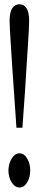

<svg xmlns="http://www.w3.org/2000/svg" viewBox="-20 -853 176 878"><path d="M69.3 4.4Q48.3 4.4 33.4 -19Q18.6 -42.5 18.6 -73.2Q18.6 -104 33.4 -127.9Q48.3 -151.9 69.3 -151.9Q90.3 -151.9 104.2 -128.4Q118.2 -105 118.2 -73.2Q118.2 -42.5 104.2 -19Q90.3 4.4 69.3 4.4ZM69.3 -833.5Q89.4 -833.5 101.3 -815.4Q113.3 -797.4 113.3 -757.3Q113.3 -740.7 111.6 -711.2Q109.9 -681.6 107.4 -640.9Q105 -600.1 101.3 -547.9Q97.7 -495.6 94.2 -433.1L82.5 -269H55.2L43.9 -433.1Q39.1 -495.6 35.9 -547.9Q32.7 -600.1 30 -640.9Q27.3 -681.6 25.6 -711.2Q23.9 -740.7 23.9 -757.3Q23.9 -797.4 36.1 -815.4Q48.3 -833.5 69.3 -833.5Z"/></svg>

Font: Scarab Serif
Style: Regular
Weight: 400
Designer: John Roberts
Foundry: Scarab
Version: 1.0